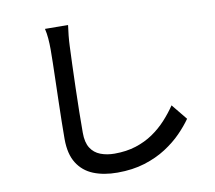

<svg xmlns="http://www.w3.org/2000/svg" viewBox="-89 -890 1178 1050"><g transform="rotate(-10 500.0 -364.5)"><path d="M354 -785Q350 -758 347 -727.5Q344 -697 343 -670Q341 -629 339 -568.5Q337 -508 335 -440.5Q333 -373 332 -307.5Q331 -242 331 -190Q331 -137 350.5 -106Q370 -75 405 -61.5Q440 -48 483 -48Q549 -48 602 -65Q655 -82 697.5 -111Q740 -140 774 -177Q808 -214 835 -254L906 -167Q881 -131 843 -92Q805 -53 752.5 -19Q700 15 632.5 36Q565 57 481 57Q405 57 348 34Q291 11 259 -40Q227 -91 227 -174Q227 -217 228 -271Q229 -325 230.5 -382.5Q232 -440 233.5 -495Q235 -550 236 -596Q237 -642 237 -670Q237 -702 234.5 -731.5Q232 -761 226 -786Z"/></g></svg>

Font: Noto Sans SC Medium
Style: Regular
Weight: 500
Designer: Ryoko NISHIZUKA  (kana, bopomofo & ideographs); Paul D. Hunt (Latin, Greek & Cyrillic); Sandoll Communications , Soo-you
Foundry: Adobe
Version: Version 2.004-H2;hotconv 1.0.118;makeotfexe 2.5.65603